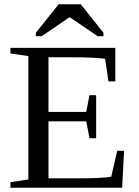

<svg xmlns="http://www.w3.org/2000/svg" viewBox="-20 -879 651 899"><path d="M28.8 -25.9 112.8 -39.1V-616.2L28.8 -628.9V-654.8H520V-498H487.8L472.2 -604Q417.5 -610.8 314 -610.8H207V-355H383.8L398.9 -433.1H430.2V-231.9H398.9L383.8 -311H207V-43.9H335.9Q461.9 -43.9 501 -51.8L528.8 -172.9H561L551.8 0H28.8ZM147.9 -709.5V-725.6L254.4 -858.9H358.4L464.4 -725.6V-709.5H437L306.2 -798.8L175.3 -709.5Z"/></svg>

Font: Tinos
Style: Regular
Weight: 400
Designer: Steve Matteson
Foundry: Monotype Imaging Inc.
Version: Version 1.23